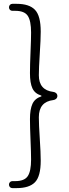

<svg xmlns="http://www.w3.org/2000/svg" viewBox="-20 -803 354 992"><path d="M43.9 168.9Q36.1 168.9 31.2 163.6Q26.4 158.2 26.4 150.9Q26.4 143.6 31.2 138.2Q36.1 132.8 43.9 132.8H58.6Q106.4 132.8 123.5 106.9Q140.6 81.1 140.6 21.5Q140.6 -12.7 137.7 -80.1Q134.8 -147.5 134.8 -187.5Q134.8 -238.3 147.5 -266.1Q160.2 -293.9 192.4 -304.7Q194.3 -304.7 194.3 -306.6Q194.3 -308.6 192.4 -309.6Q160.2 -319.3 147.5 -346.7Q134.8 -374 134.8 -424.8Q134.8 -465.8 137.7 -533.7Q140.6 -601.6 140.6 -634.8Q140.6 -695.3 123.5 -721.2Q106.4 -747.1 58.6 -747.1H43.9Q36.1 -747.1 31.2 -752.4Q26.4 -757.8 26.4 -765.1Q26.4 -772.5 31.2 -777.8Q36.1 -783.2 43.9 -783.2H66.4Q130.9 -783.2 160.6 -752.4Q190.4 -721.7 190.4 -639.6Q190.4 -598.6 185.5 -525.4Q180.7 -452.1 180.7 -414.1Q180.7 -336.9 255.9 -328.1Q264.6 -327.1 270.5 -321.3Q276.4 -315.4 276.4 -307.1Q276.4 -298.8 270.5 -293Q264.6 -287.1 255.9 -286.1Q180.7 -277.3 180.7 -197.3Q180.7 -159.2 185.5 -86.9Q190.4 -14.6 190.4 27.3Q190.4 108.4 160.6 138.7Q130.9 168.9 66.4 168.9Z"/></svg>

Font: Gen Jyuu Gothic P Light
Style: Regular
Weight: 200
Designer: [Source Han Sans]
Ryoko NISHIZUKA  (kana & ideographs); Paul D. Hunt (Latin, Greek & Cyrillic); Wenlong ZHANG  (bopomofo
Version: Version 1.002.20150607